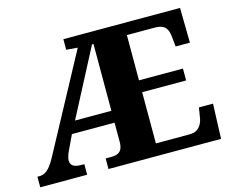

<svg xmlns="http://www.w3.org/2000/svg" viewBox="-100 -857 1209 1000"><g transform="rotate(-15 505.0 -357.0)"><path d="M0 0V-57H10Q28 -57 42.5 -65.5Q57 -74 71 -91.5Q85 -109 99 -136L377 -652L316 -657V-714H945L948 -526H871L866 -575Q864 -601 856.5 -617Q849 -633 834.5 -640.5Q820 -648 795 -649H641V-405H878V-341H641V-65H823Q847 -65 862 -74.5Q877 -84 886 -100.5Q895 -117 898 -139L906 -188H982L975 0H368V-57H398Q420 -57 434 -63.5Q448 -70 454.5 -84.5Q461 -99 461 -123V-225H231L195 -149Q187 -133 183 -119Q179 -105 179 -96Q179 -76 193.5 -66.5Q208 -57 237 -57H253V0ZM265 -289H461V-649H453Z"/></g></svg>

Font: Noto Serif Khmer ExtraBold
Style: Regular
Weight: 800
Version: Version 2.003